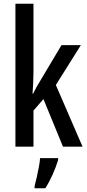

<svg xmlns="http://www.w3.org/2000/svg" viewBox="-20 -780 461 1021"><path d="M158 -397Q158 -367 156.5 -338.5Q155 -310 153 -282H156Q165 -300 174 -316.5Q183 -333 192 -347L307 -540H410L277 -328L419 0H315L211 -253L158 -192V0H62V-760H158ZM289 71Q278 108 259.5 149Q241 190 221 221H164V209Q169 192 175 164.5Q181 137 186.5 109Q192 81 193 61H289Z"/></svg>

Font: Noto Sans Georgian ExtraCondensed Medium
Style: Regular
Weight: 500
Width: 2
Designer: Monotype Design Team, Akaki Razmadze
Foundry: Google LLC
Version: Version 2.005; ttfautohint (v1.8.4.7-5d5b)